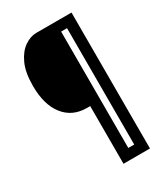

<svg xmlns="http://www.w3.org/2000/svg" viewBox="-198 -750 861 986"><g transform="rotate(-30 233.0 -257.0)"><path d="M235 146V-196H216Q130 -196 81 -258.5Q32 -321 32 -432Q32 -512 55 -562Q78 -612 113 -636Q148 -660 183 -660H392V146ZM297 88H332V-602H297Z"/></g></svg>

Font: Bricolage Grotesque 10pt Condensed Light
Style: Regular
Weight: 300
Width: 3
Designer: Mathieu Triay
Foundry: Atelier Triay
Version: Version 1.000; ttfautohint (v1.8.4.7-5d5b);gftools[0.9.32]